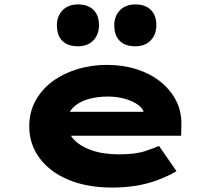

<svg xmlns="http://www.w3.org/2000/svg" viewBox="-20 -837 971 867"><path d="M487 10Q373 10 288.5 -25.5Q204 -61 158 -124Q112 -187 112 -266Q112 -330 140 -381.5Q168 -433 216.5 -469Q265 -505 328.5 -524.5Q392 -544 462 -544Q535 -544 596.5 -524.5Q658 -505 704 -468.5Q750 -432 775.5 -382Q801 -332 799 -270L798 -224H238L215 -332H649L631 -301V-320Q629 -344 605.5 -362Q582 -380 545.5 -390.5Q509 -401 466 -401Q417 -401 375.5 -388.5Q334 -376 308.5 -349.5Q283 -323 283 -281Q283 -242 311 -210Q339 -178 392 -159Q445 -140 518 -140Q591 -140 635 -154.5Q679 -169 698 -178L777 -64Q736 -40 689.5 -23Q643 -6 592.5 2Q542 10 487 10ZM591 -628Q545 -628 520.5 -652.5Q496 -677 496 -723Q496 -764 521.5 -790.5Q547 -817 591 -817Q636 -817 661 -792.5Q686 -768 686 -723Q686 -681 660.5 -654.5Q635 -628 591 -628ZM332 -628Q286 -628 261.5 -652.5Q237 -677 237 -723Q237 -764 262.5 -790.5Q288 -817 332 -817Q377 -817 402 -792.5Q427 -768 427 -723Q427 -681 401.5 -654.5Q376 -628 332 -628Z"/></svg>

Font: Lexend Zetta ExtraBold
Style: Regular
Weight: 800
Designer: Bonnie Shaver-Troup, Thomas Jockin
Foundry: Lexend
Version: Version 1.007